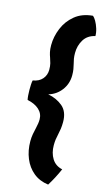

<svg xmlns="http://www.w3.org/2000/svg" viewBox="-150 -844 632 1114"><g transform="rotate(15 166.0 -287.0)"><path d="M263.5 219Q210.5 212 173.8 181.8Q137 151.5 117.8 104.8Q98.5 58 98.5 2Q98.5 -20 102.2 -40.8Q106 -61.5 110.5 -80Q114 -95 116 -108.2Q118 -121.5 118 -133.5Q118 -168 92 -191.8Q66 -215.5 21.5 -224.5Q19 -234 17.8 -251Q16.5 -268 16.5 -284Q16.5 -299 17.2 -315.2Q18 -331.5 20.5 -341.5Q58 -347.5 77.8 -370.8Q97.5 -394 97.5 -426Q97.5 -448.5 93.5 -464.2Q89.5 -480 84 -495Q78.5 -509.5 74.8 -526.2Q71 -543 71 -567.5Q71 -618.5 91.8 -669Q112.5 -719.5 154.8 -754.2Q197 -789 261.5 -794.5Q270.5 -787.5 280.8 -769.8Q291 -752 298.2 -729.2Q305.5 -706.5 305.5 -684.5Q259.5 -674 238 -638.5Q216.5 -603 216.5 -559.5Q216.5 -540 219 -525Q221.5 -510 225.5 -496Q229 -481.5 231.8 -466Q234.5 -450.5 234.5 -429.5Q234.5 -378.5 205 -339.5Q175.5 -300.5 128.5 -287Q180.5 -277.5 217 -246.8Q253.5 -216 253.5 -154Q253.5 -132 251 -113.8Q248.5 -95.5 244.5 -78.5Q240.5 -62 238.2 -45.8Q236 -29.5 236 -10.5Q236 36 257 69.8Q278 103.5 319.5 112.5Q293.5 171.5 263.5 219Z"/></g></svg>

Font: Grandstander
Style: Bold
Weight: 700
Designer: Tyler Finck
Foundry: Etcetera Type Co
Version: Version 1.200; ttfautohint (v1.8.3)